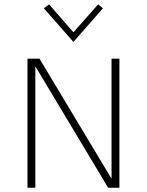

<svg xmlns="http://www.w3.org/2000/svg" viewBox="-20 -882 690 902"><path d="M109 -606.5H165.5L509 -34H504V-606.5H541V0H488L141.5 -578H146V0H109ZM325 -685 186 -843 210.5 -861.5 331 -723.5H319L441 -861.5L463.5 -843Z"/></svg>

Font: Karla ExtraLight
Style: Regular
Weight: 250
Designer: Jonathan Pinhorn
Version: Version 2.004;gftools[0.9.33]